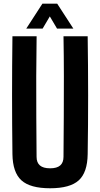

<svg xmlns="http://www.w3.org/2000/svg" viewBox="-20 -993 533 1022"><path d="M246.8 9.1Q140.5 9.1 94.1 -33Q47.6 -75.1 46.2 -172.4Q44.2 -328.8 44.2 -486.4Q44.2 -643.9 46.2 -800H174.9Q173.2 -695.9 172.9 -587.4Q172.5 -479 173.2 -370.6Q173.9 -262.1 174.7 -157.9Q174.7 -127.7 192.5 -112.4Q210.2 -97.1 246.8 -97.1Q283 -97.1 300.5 -112.4Q318 -127.7 318 -157.9Q318.9 -262.1 319.5 -370.6Q320.2 -479 320 -587.4Q319.9 -695.9 318 -800H446.7Q449 -643.9 449.1 -486.4Q449.2 -328.8 446.7 -172.4Q445.4 -75.1 399.1 -33Q352.7 9.1 246.8 9.1ZM119.9 -840.9 205.6 -973.3H284.6L370.4 -840.9H283.5L245.2 -905.7L206.9 -840.9Z"/></svg>

Font: Big Shoulders Text SC Thin
Style: Regular
Weight: 100
Designer: Patric King
Foundry: XO Type Co
Version: Version 2.002